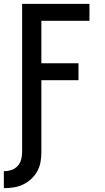

<svg xmlns="http://www.w3.org/2000/svg" viewBox="-25 -755 545 998"><path d="M-5 223V135Q15 135 33.5 129Q52 123 65.5 109Q79 95 84.5 75.5Q90 56 90 37V-735H440V-647H190V-426H383V-338H190V37Q190 63 185.5 88Q181 113 168.5 135.5Q156 158 137 175.5Q118 193 95 204Q72 215 46.5 219Q21 223 -5 223Z"/></svg>

Font: Iosevka Term Curly Semibold
Style: Regular
Weight: 600
Designer: Belleve Invis
Foundry: Belleve Invis
Version: Version 32.3.0